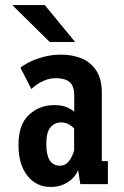

<svg xmlns="http://www.w3.org/2000/svg" viewBox="-20 -728 490 759"><path d="M180 11Q123 11 88 -33.8Q53 -78.5 53 -154.5Q53 -236 94.5 -274.2Q136 -312.5 194.5 -312.5Q227 -312.5 247.2 -302.8Q267.5 -293 273.5 -286.5V-349.5Q273.5 -388.5 255 -403.8Q236.5 -419 201.5 -419Q178 -419 157.8 -410.8Q137.5 -402.5 123.5 -392.2Q109.5 -382 104 -376L61 -460Q70 -469 93.5 -481.2Q117 -493.5 150.5 -502.8Q184 -512 222 -512Q266.5 -512 302.8 -497Q339 -482 360.8 -448.8Q382.5 -415.5 382.5 -361.5V-91H406.5V0H297.5L288.5 -56.5Q285 -43.5 271.5 -27.8Q258 -12 235 -0.5Q212 11 180 11ZM217 -73Q235.5 -73 247.2 -85.2Q259 -97.5 265.2 -112Q271.5 -126.5 273 -133V-220.5Q268 -226.5 254 -235.2Q240 -244 221 -244Q195.5 -244 179.2 -224.2Q163 -204.5 163 -158.5Q163 -73 217 -73ZM176.5 -562 28.5 -708H157L277 -562Z"/></svg>

Font: Trispace Condensed Medium
Style: Regular
Weight: 500
Width: 3
Designer: Tyler Finck
Foundry: Etcetera Type Company
Version: Version 1.210; ttfautohint (v1.8.3)